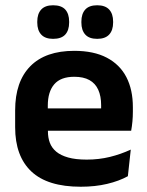

<svg xmlns="http://www.w3.org/2000/svg" viewBox="-20 -697 559 729"><path d="M286.5 12Q160.5 12 99 -46Q37.5 -104 37.5 -214V-278Q37.5 -387 95 -445.5Q152.5 -504 262 -504Q336 -504 385.5 -478Q435 -452 459.8 -404.2Q484.5 -356.5 484.5 -290V-272.5Q484.5 -254.5 482.8 -235.8Q481 -217 478 -200.5H362Q363.5 -228 363.8 -252.8Q364 -277.5 364 -297.5Q364 -332 353 -356.2Q342 -380.5 319.5 -393Q297 -405.5 262 -405.5Q210.5 -405.5 186 -377Q161.5 -348.5 161.5 -296V-250.5L162 -236V-197.5Q162 -174.5 169.2 -155Q176.5 -135.5 193.5 -121.2Q210.5 -107 238.8 -99Q267 -91 309.5 -91Q355.5 -91 397.2 -101.2Q439 -111.5 476.5 -129L465.5 -28Q432 -9.5 386.8 1.2Q341.5 12 286.5 12ZM105.5 -200.5V-285.5H452V-200.5ZM181.5 -549.5Q151.5 -549.5 136.5 -565.8Q121.5 -582 121.5 -611.5V-615Q121.5 -644.5 136.5 -660.8Q151.5 -677 181.5 -677Q213 -677 227.8 -660.8Q242.5 -644.5 242.5 -615V-611.5Q242.5 -582 227.8 -565.8Q213 -549.5 181.5 -549.5ZM349 -549.5Q318.5 -549.5 303.8 -565.8Q289 -582 289 -611.5V-615Q289 -644.5 303.8 -660.8Q318.5 -677 349 -677Q379.5 -677 394.5 -660.8Q409.5 -644.5 409.5 -615V-611.5Q409.5 -582 394.5 -565.8Q379.5 -549.5 349 -549.5Z"/></svg>

Font: Anek Gujarati Medium SemiBold
Style: Regular
Weight: 600
Version: Version 1.003